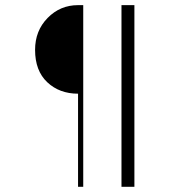

<svg xmlns="http://www.w3.org/2000/svg" viewBox="-20 -720 651 740"><path d="M115.2 -527.8Q115.2 -601.6 163.6 -650.9Q211.9 -700.2 280.8 -700.2H300.8V0H280.8V-358.9Q209 -358.9 162.1 -403.1Q115.2 -447.3 115.2 -527.8ZM498 -700.2H448.2V0H498Z"/></svg>

Font: Antic Didone
Style: Regular
Weight: 400
Designer: Santiago Orozco
Foundry: Santiago Orozco
Version: Version 2.000